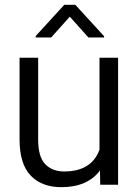

<svg xmlns="http://www.w3.org/2000/svg" viewBox="-20 -765 572 795"><path d="M346 -610 269 -696 192 -610H128V-616L246 -745H292L411 -615V-610ZM469 0H395L394 -59Q342 10 234 10Q153 10 107 -38Q61 -86 61 -188V-526H138V-187Q138 -115 167.5 -85Q197 -55 245 -55Q359 -55 392 -145V-526H469Z"/></svg>

Font: Freesentation 4 Regular
Style: Regular
Weight: 400
Designer: glyphs from Roboto by Christian Robertson / Hangul glyphs from Noto Sans CJK(Source Han Sans) by Jang Soo-young and Kang
Foundry: PT&
Version: Version 2.001